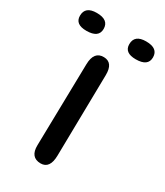

<svg xmlns="http://www.w3.org/2000/svg" viewBox="-205 -734 713 831"><g transform="rotate(30 151.0 -319.0)"><path d="M148.9 -511.2Q99.6 -512.2 98.1 -447.3L89.8 -37.6Q88.4 23.9 140.6 24.4Q186.5 24.4 187.5 -41.5L194.3 -447.8Q195.3 -510.3 148.9 -511.2ZM272.9 -661.6Q215.3 -661.6 215.3 -614.7Q215.3 -571.8 272 -571.8Q333 -571.8 333 -616.2Q333 -661.6 272.9 -661.6ZM26.4 -661.6Q-31.2 -661.6 -31.2 -614.7Q-31.2 -571.8 25.4 -571.8Q86.4 -571.8 86.4 -616.2Q86.4 -661.6 26.4 -661.6Z"/></g></svg>

Font: Comic Relief
Style: Regular
Weight: 400
Designer: Jeff Davis
Foundry: Loudifier
Version: Version 1.200; ttfautohint (v1.8.4.7-5d5b)